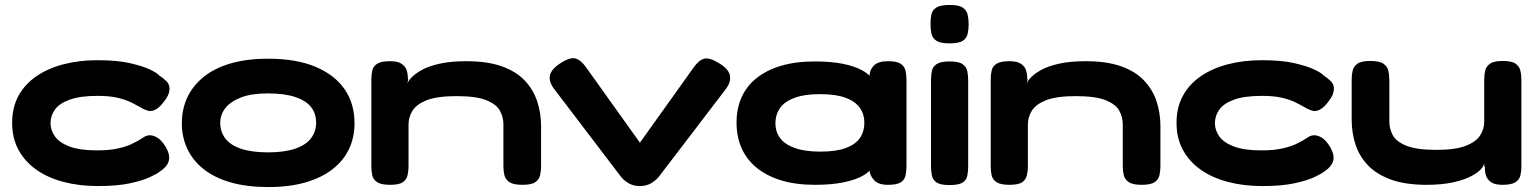

<svg xmlns="http://www.w3.org/2000/svg" viewBox="-20 -738 6213 775"><path d="M376 13Q300 13 237 -3.5Q174 -20 127.5 -52.5Q81 -85 55 -132.5Q29 -180 29 -242Q29 -304 54.5 -351Q80 -398 126.5 -430Q173 -462 236 -478.5Q299 -495 374 -495Q453 -495 505 -483Q557 -471 586 -457Q615 -443 622 -434Q639 -423 652.5 -409.5Q666 -396 664 -375Q663 -363 657.5 -352Q652 -341 642 -328Q612 -287 582 -290Q565 -294 548 -304Q531 -314 508.5 -325Q486 -336 454 -343.5Q422 -351 374 -351Q304 -351 262 -336Q220 -321 202 -296Q184 -271 184 -241Q184 -212 202 -187Q220 -162 261 -146.5Q302 -131 372 -131Q422 -131 457 -139Q492 -147 512 -157Q532 -167 539 -171Q551 -179 562 -185.5Q573 -192 585 -192Q599 -192 615 -182.5Q631 -173 647 -148Q660 -127 662.5 -109Q665 -91 655.5 -75Q646 -59 623 -44Q613 -36 584 -22.5Q555 -9 504 2Q453 13 376 13Z M1063 17Q977 17 912 -1.5Q847 -20 803 -54.5Q759 -89 736.5 -136.5Q714 -184 714 -240Q714 -298 736.5 -345.5Q759 -393 802.5 -428Q846 -463 911 -482Q976 -501 1062 -501Q1177 -501 1254.5 -468Q1332 -435 1371.5 -377Q1411 -319 1411 -241Q1411 -184 1389 -137Q1367 -90 1323 -55.5Q1279 -21 1214 -2Q1149 17 1063 17ZM1062 -123Q1129 -123 1172 -138Q1215 -153 1235.5 -180Q1256 -207 1256 -243Q1256 -280 1235.5 -306Q1215 -332 1171.5 -346.5Q1128 -361 1061 -361Q995 -361 952.5 -344.5Q910 -328 889.5 -301.5Q869 -275 869 -242Q869 -206 889.5 -179Q910 -152 953 -137.5Q996 -123 1062 -123Z M1554 8Q1518 8 1502 -3Q1486 -14 1482.5 -31Q1479 -48 1479 -67V-419Q1479 -438 1483 -454.5Q1487 -471 1503 -481Q1519 -491 1555 -491Q1586 -491 1601 -480.5Q1616 -470 1621 -456Q1626 -442 1626 -430Q1626 -418 1628 -417L1623 -395Q1624 -406 1638.5 -422.5Q1653 -439 1681.5 -455Q1710 -471 1755 -481Q1800 -491 1862 -491Q1947 -491 2005 -470.5Q2063 -450 2098 -413Q2133 -376 2148.5 -328.5Q2164 -281 2164 -228V-66Q2164 -48 2160 -30.5Q2156 -13 2140.5 -2.5Q2125 8 2089 8Q2052 8 2036 -3Q2020 -14 2016 -31Q2012 -48 2012 -67V-236Q2012 -265 1998 -291Q1984 -317 1943 -333.5Q1902 -350 1823 -350Q1744 -350 1702.5 -333.5Q1661 -317 1645 -291Q1629 -265 1629 -236V-66Q1629 -48 1625 -30.5Q1621 -13 1606 -2.5Q1591 8 1554 8Z M2563 13Q2538 13 2519 2.5Q2500 -8 2487 -24L2219 -376Q2195 -406 2199.5 -432Q2204 -458 2241 -482Q2282 -509 2304.5 -501.5Q2327 -494 2348 -463L2563 -162L2778 -463Q2800 -495 2822 -501Q2844 -507 2884 -482Q2922 -459 2926.5 -432Q2931 -405 2907 -375L2639 -24Q2625 -8 2606.5 2.5Q2588 13 2563 13Z M3564 8Q3526 8 3509 -10Q3492 -28 3490 -49L3503 -67Q3492 -45 3462.5 -28.5Q3433 -12 3385 -2Q3337 8 3270 8Q3192 8 3133 -10Q3074 -28 3033.5 -61.5Q2993 -95 2973 -141Q2953 -187 2953 -243Q2953 -299 2973 -344.5Q2993 -390 3033.5 -422.5Q3074 -455 3133 -472.5Q3192 -490 3270 -490Q3335 -490 3382 -480.5Q3429 -471 3459.5 -454.5Q3490 -438 3503 -416L3490 -431Q3490 -456 3507.5 -473.5Q3525 -491 3564 -491Q3601 -491 3616.5 -480Q3632 -469 3635.5 -451Q3639 -433 3639 -413V-68Q3639 -49 3635.5 -31Q3632 -13 3616.5 -2.5Q3601 8 3564 8ZM3291 -126Q3355 -126 3394 -140.5Q3433 -155 3451 -181Q3469 -207 3469 -242Q3469 -277 3450.5 -303Q3432 -329 3393 -343.5Q3354 -358 3289 -358Q3228 -358 3188 -343.5Q3148 -329 3129 -302.5Q3110 -276 3110 -240Q3110 -206 3129 -180.5Q3148 -155 3188.5 -140.5Q3229 -126 3291 -126Z M3812 9Q3776 9 3760.5 -1.5Q3745 -12 3741.5 -29.5Q3738 -47 3738 -66V-415Q3738 -435 3741.5 -452Q3745 -469 3761 -479.5Q3777 -490 3813 -490Q3850 -490 3865.5 -479Q3881 -468 3884.5 -451Q3888 -434 3888 -413V-65Q3888 -46 3884.5 -28.5Q3881 -11 3865.5 -1Q3850 9 3812 9ZM3812 -563Q3775 -563 3759 -574Q3743 -585 3739.5 -603Q3736 -621 3736 -641Q3736 -662 3739.5 -679.5Q3743 -697 3759.5 -707.5Q3776 -718 3813 -718Q3851 -718 3866.5 -707Q3882 -696 3886 -678Q3890 -660 3890 -640Q3890 -620 3886 -602Q3882 -584 3866.5 -573.5Q3851 -563 3812 -563Z M4054 8Q4018 8 4002 -3Q3986 -14 3982.5 -31Q3979 -48 3979 -67V-419Q3979 -438 3983 -454.5Q3987 -471 4003 -481Q4019 -491 4055 -491Q4086 -491 4101 -480.5Q4116 -470 4121 -456Q4126 -442 4126 -430Q4126 -418 4128 -417L4123 -395Q4124 -406 4138.5 -422.5Q4153 -439 4181.5 -455Q4210 -471 4255 -481Q4300 -491 4362 -491Q4447 -491 4505 -470.5Q4563 -450 4598 -413Q4633 -376 4648.5 -328.5Q4664 -281 4664 -228V-66Q4664 -48 4660 -30.5Q4656 -13 4640.5 -2.5Q4625 8 4589 8Q4552 8 4536 -3Q4520 -14 4516 -31Q4512 -48 4512 -67V-236Q4512 -265 4498 -291Q4484 -317 4443 -333.5Q4402 -350 4323 -350Q4244 -350 4202.5 -333.5Q4161 -317 4145 -291Q4129 -265 4129 -236V-66Q4129 -48 4125 -30.5Q4121 -13 4106 -2.5Q4091 8 4054 8Z M5076 13Q5000 13 4937 -3.5Q4874 -20 4827.5 -52.5Q4781 -85 4755 -132.5Q4729 -180 4729 -242Q4729 -304 4754.5 -351Q4780 -398 4826.5 -430Q4873 -462 4936 -478.5Q4999 -495 5074 -495Q5153 -495 5205 -483Q5257 -471 5286 -457Q5315 -443 5322 -434Q5339 -423 5352.5 -409.5Q5366 -396 5364 -375Q5363 -363 5357.5 -352Q5352 -341 5342 -328Q5312 -287 5282 -290Q5265 -294 5248 -304Q5231 -314 5208.5 -325Q5186 -336 5154 -343.5Q5122 -351 5074 -351Q5004 -351 4962 -336Q4920 -321 4902 -296Q4884 -271 4884 -241Q4884 -212 4902 -187Q4920 -162 4961 -146.5Q5002 -131 5072 -131Q5122 -131 5157 -139Q5192 -147 5212 -157Q5232 -167 5239 -171Q5251 -179 5262 -185.5Q5273 -192 5285 -192Q5299 -192 5315 -182.5Q5331 -173 5347 -148Q5360 -127 5362.5 -109Q5365 -91 5355.5 -75Q5346 -59 5323 -44Q5313 -36 5284 -22.5Q5255 -9 5204 2Q5153 13 5076 13Z M5738 8Q5653 8 5595 -13Q5537 -34 5502 -70.5Q5467 -107 5451.5 -154.5Q5436 -202 5436 -255V-417Q5436 -437 5440 -453.5Q5444 -470 5459.5 -481Q5475 -492 5511 -492Q5548 -492 5564 -481Q5580 -470 5584 -452.5Q5588 -435 5588 -416V-247Q5588 -218 5602 -192Q5616 -166 5657.5 -149.5Q5699 -133 5777 -133Q5856 -133 5898 -150Q5940 -167 5955.5 -193Q5971 -219 5971 -247V-417Q5971 -437 5975 -453.5Q5979 -470 5994.5 -481Q6010 -492 6046 -492Q6082 -492 6097.5 -481Q6113 -470 6117 -453Q6121 -436 6121 -416V-64Q6121 -46 6117 -29.5Q6113 -13 6097 -2.5Q6081 8 6045 8Q6014 8 5999 -2.5Q5984 -13 5979 -27Q5974 -41 5974 -53Q5974 -65 5972 -66L5969 -88Q5974 -76 5962 -60Q5950 -44 5920.5 -28Q5891 -12 5845.5 -2Q5800 8 5738 8Z"/></svg>

Font: Fredoka Expanded SemiBold
Style: Regular
Weight: 600
Width: 7
Designer: Ben Nathan
Foundry: Milena B. Brandão, Ben Nathan
Version: Version 2.001